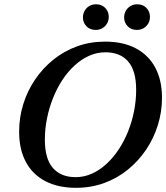

<svg xmlns="http://www.w3.org/2000/svg" viewBox="-20 -886 794 918"><path d="M194.5 -218Q194.5 -127 232.8 -83Q271 -39 341.5 -39Q382 -39 419 -55.5Q456 -72 488.5 -101.8Q521 -131.5 547.2 -171Q573.5 -210.5 592.2 -257.2Q611 -304 621 -354.8Q631 -405.5 631 -456.5Q631 -548 592.8 -592Q554.5 -636 484 -636Q443.5 -636 406.5 -619.5Q369.5 -603 337 -573.2Q304.5 -543.5 278.5 -504Q252.5 -464.5 233.8 -417.8Q215 -371 204.8 -320.2Q194.5 -269.5 194.5 -218ZM754.5 -418.5Q754.5 -350.5 734.5 -287Q714.5 -223.5 677.8 -169.2Q641 -115 590.2 -74Q539.5 -33 477 -10.5Q414.5 12 343.5 12Q257.5 12 196.5 -20Q135.5 -52 103.5 -112Q71.5 -172 71.5 -256.5Q71.5 -324.5 91.2 -388Q111 -451.5 147.8 -505.8Q184.5 -560 235.5 -601Q286.5 -642 348.8 -664.5Q411 -687 482 -687Q568.5 -687 629.2 -655Q690 -623 722.2 -563Q754.5 -503 754.5 -418.5ZM437 -743Q410 -743 393.2 -760.5Q376.5 -778 376.5 -802.5Q376.5 -820 384.5 -834.2Q392.5 -848.5 406.8 -857Q421 -865.5 439.5 -865.5Q466.5 -865.5 483.2 -848Q500 -830.5 500 -805.5Q500 -788 492 -774Q484 -760 470 -751.5Q456 -743 437 -743ZM634 -743Q607 -743 590.2 -760.5Q573.5 -778 573.5 -802.5Q573.5 -820 581.5 -834.2Q589.5 -848.5 603.8 -857Q618 -865.5 636 -865.5Q663.5 -865.5 680.2 -848Q697 -830.5 697 -805.5Q697 -788 689 -774Q681 -760 667 -751.5Q653 -743 634 -743Z"/></svg>

Font: Newsreader 24pt SemiBold
Style: Italic
Weight: 600
Italic angle: -17°
Designer: Hugues Gentile
Foundry: Production Type
Version: Version 1.003